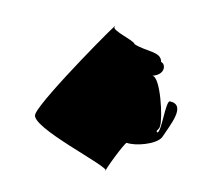

<svg xmlns="http://www.w3.org/2000/svg" viewBox="-83 -651 736 704"><g transform="rotate(15 285.5 -299.5)"><path d="M72 -174C79 -234 293 -606 270 -558C262 -542 354 -527 357 -515C405 -499 459 -515 468 -477C486 -475 497 -436 450 -420C481 -424 528 -276 525 -249C526 -235 512 -229 521 -224C537 -224 520 -346 537 -346C601 -348 559 -261 543 -211C528 -180 456 -155 423 -158C416 -158 367 -31 375 -38C393 -56 59 -122 72 -174Z"/></g></svg>

Font: Interstorm
Style: Obl
Weight: 400
Version: Version 0.7